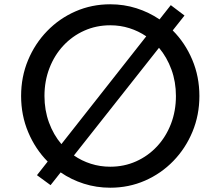

<svg xmlns="http://www.w3.org/2000/svg" viewBox="-20 -860 1021 896"><path d="M216 4 263 -55.5Q312.5 -21.5 371.2 -2.8Q430 16 494.5 16Q581 16 656.5 -17Q732 -50 789 -108.8Q846 -167.5 878.2 -245.2Q910.5 -323 910.5 -412Q910.5 -502.5 877.2 -581.2Q844 -660 786 -718L841 -787.5L777 -836L724.5 -769.5Q675 -803 616.8 -821.5Q558.5 -840 494.5 -840Q408 -840 332.5 -807Q257 -774 200 -715.2Q143 -656.5 110.8 -579Q78.5 -501.5 78.5 -412Q78.5 -321.5 111.8 -242.8Q145 -164 202.5 -106L152.5 -42.5ZM187.5 -412Q187.5 -482 210.8 -542.2Q234 -602.5 275.8 -647.2Q317.5 -692 373.5 -717Q429.5 -742 494.5 -742Q541.5 -742 584 -728.5Q626.5 -715 662.5 -690.5L266.5 -187.5Q229.5 -231 208.5 -288.5Q187.5 -346 187.5 -412ZM494.5 -82Q447 -82 404 -95.8Q361 -109.5 325 -134.5L722 -637Q759 -593 780 -535.5Q801 -478 801 -412Q801 -342 777.8 -281.8Q754.5 -221.5 712.8 -176.8Q671 -132 615.2 -107Q559.5 -82 494.5 -82Z"/></svg>

Font: Spartan Medium
Style: Regular
Weight: 500
Designer: Matt Bailey, Mirko Velimirovic
Foundry: Matt Bailey
Version: Version 1.003; ttfautohint (v1.8.3)